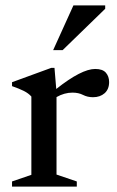

<svg xmlns="http://www.w3.org/2000/svg" viewBox="-20 -690 432 710"><path d="M332 -435Q359.5 -435 371.5 -421.2Q383.5 -407.5 383.5 -386.5Q383.5 -360 366.8 -345.2Q350 -330.5 324 -330.5Q303.5 -330.5 287 -339Q270.5 -347.5 248 -347.5Q218 -347.5 189 -331V-44.5L264 -19V0H24.5V-19L96 -43.5V-333Q85.5 -345 68 -353.8Q50.5 -362.5 24.5 -371.5V-386L169.5 -439H181.5L188 -361Q281.5 -435 332 -435ZM176.5 -504.5 251.5 -670H369V-657.5L211.5 -504.5Z"/></svg>

Font: Newsreader Text Medium
Style: Regular
Weight: 500
Designer: Hugues Gentile
Foundry: Production Type
Version: Version 1.002